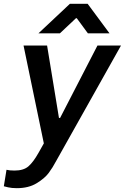

<svg xmlns="http://www.w3.org/2000/svg" viewBox="-26 -766 652 1003"><path d="M62 217Q35 217 16 212.5Q-3 208 -6 207L8 121Q24 125 50 125Q97 125 122.5 103Q148 81 176 31L203 -17L97 -528H220L282 -150H288L483 -528H606L268 74Q249 110 228 138Q207 166 165 191.5Q123 217 62 217ZM339 -746H432L546 -592H433L375 -671H371L287 -592H175Z"/></svg>

Font: Be Vietnam SemiBold
Style: Italic
Weight: 600
Italic angle: -9.556°
Designer: Gabriel Lam
Foundry: TypeRant
Version: Version 3.000